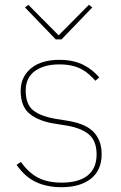

<svg xmlns="http://www.w3.org/2000/svg" viewBox="-20 -767 502 799"><path d="M236 12Q175 12 129.5 -9.5Q84 -31 49 -81L67 -93Q101 -46 140.5 -26.5Q180 -7 236 -7Q308 -7 345 -37Q382 -67 382 -124Q382 -181 349.5 -208Q317 -235 254 -245L210 -252Q143 -262 104.5 -292.5Q66 -323 66 -389Q66 -421 78.5 -445Q91 -469 112.5 -485.5Q134 -502 163 -510Q192 -518 226 -518Q259 -518 284.5 -512Q310 -506 330 -495.5Q350 -485 365.5 -472Q381 -459 393 -445L377 -431Q365 -444 351.5 -456.5Q338 -469 320.5 -478.5Q303 -488 280 -493.5Q257 -499 227 -499Q164 -499 125.5 -471.5Q87 -444 87 -390Q87 -333 118 -308Q149 -283 214 -272L258 -265Q291 -260 318 -250Q345 -240 363.5 -223.5Q382 -207 392.5 -182.5Q403 -158 403 -125Q403 -59 358.5 -23.5Q314 12 236 12ZM212 -603 84 -736 98 -747 224 -620 350 -747 364 -736 236 -603Z"/></svg>

Font: IBM Plex Sans Devanagari Thin
Style: Regular
Weight: 100
Designer: Mike Abbink, Paul van der Laan, Pieter van Rosmalen, Erin McLaughlin
Foundry: Bold Monday
Version: Version 1.1